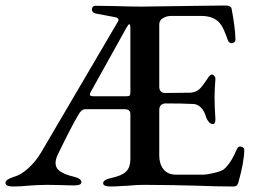

<svg xmlns="http://www.w3.org/2000/svg" viewBox="-25 -673 930 698"><path d="M-5 -8Q-5 -15 2.5 -20Q10 -25 25 -30Q51 -37 78 -61.5Q105 -86 124 -118L404 -595L406 -600Q406 -609 391 -611L322 -624Q309 -628 309 -639Q309 -644 312.5 -648Q316 -652 322 -652L391 -651Q451 -649 488 -649Q516 -649 711 -652L797 -653Q804 -653 810 -650Q816 -647 817 -641Q830 -574 831 -529Q831 -523 826.5 -519.5Q822 -516 817 -516Q807 -516 803 -528Q794 -553 787.5 -567Q781 -581 773 -590Q751 -615 707 -615H596Q581 -615 567.5 -607Q554 -599 554 -584V-357Q554 -347 559.5 -341Q565 -335 574 -335L667 -336Q683 -337 694 -344.5Q705 -352 715 -367Q720 -373 728 -385Q732 -392 736.5 -397Q741 -402 746 -402Q750 -402 754.5 -396.5Q759 -391 758 -384Q755 -347 755 -318Q755 -286 758 -242V-238Q758 -222 749 -222Q741 -222 734.5 -229.5Q728 -237 725 -245Q718 -270 705 -282.5Q692 -295 677 -295Q638 -297 577 -297Q567 -297 560.5 -291Q554 -285 554 -274V-107Q554 -77 569.5 -57.5Q585 -38 615 -38H714Q726 -38 752 -44Q778 -50 788 -57Q813 -77 835 -128Q838 -135 841 -138Q844 -141 850 -140Q855 -140 859 -136.5Q863 -133 863 -128Q863 -87 842 -11Q838 5 825 5Q764 5 687 2Q658 1 600 0Q542 -1 500 -1Q471 -1 442 2Q433 2 413.5 3.5Q394 5 376 5Q364 5 357 2Q350 -1 350 -7Q350 -20 380 -26Q417 -34 433 -49Q449 -64 449 -96V-258Q449 -276 428 -276H287Q277 -276 271 -270.5Q265 -265 259 -254Q234 -212 185 -111Q177 -93 177 -81Q177 -61 194.5 -49.5Q212 -38 242 -31Q271 -24 271 -11Q271 1 245 1Q219 1 204 0L146 -1Q130 -1 109.5 0Q89 1 78 2Q49 5 23 5Q-5 5 -5 -8ZM433 -323Q443 -323 446 -325.5Q449 -328 449 -337V-569Q449 -585 445 -585Q442 -585 434 -571L305 -339Q301 -332 302 -328Q302 -323 318 -323Z"/></svg>

Font: EB Garamond Medium
Style: Regular
Weight: 500
Designer: Georg Duffner and Octavio Pardo
Foundry: Georg Duffner
Version: Version 1.000